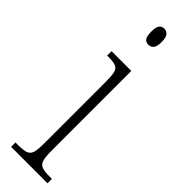

<svg xmlns="http://www.w3.org/2000/svg" viewBox="-257 -742 742 742"><g transform="rotate(45 114.0 -371.0)"><path d="M117 -654Q104 -654 96.5 -663Q89 -672 89 -698Q89 -723 96.5 -732.5Q104 -742 117 -742Q129 -742 137.5 -732.5Q146 -723 146 -698Q146 -672 137.5 -663Q129 -654 117 -654ZM21 0V-24H36Q64 -24 78 -29Q92 -34 97 -49.5Q102 -65 102 -99V-434Q102 -469 98 -485.5Q94 -502 80.5 -507Q67 -512 41 -512H34V-536H142V-100Q142 -66 147 -50Q152 -34 166 -29Q180 -24 207 -24H220V0Z"/></g></svg>

Font: Noto Serif Myanmar ExtraCondensed ExtraLight
Style: Regular
Weight: 200
Width: 2
Designer: Ben Mitchell and the Monotype Design Team
Foundry: Monotype Imaging Inc.
Version: Version 2.106; ttfautohint (v1.8.4.7-5d5b)